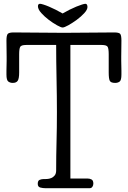

<svg xmlns="http://www.w3.org/2000/svg" viewBox="-20 -992 675 1012"><path d="M430 -972Q436 -972 438.5 -967Q441 -962 441 -955Q441 -941 424 -922.5Q407 -904 384.5 -887.5Q362 -871 340.5 -859Q319 -847 310 -847Q302 -847 281 -858.5Q260 -870 237.5 -887Q215 -904 197.5 -923.5Q180 -943 180 -959Q180 -972 191 -972Q196 -972 209 -968Q222 -964 238.5 -957Q255 -950 274 -940.5Q293 -931 310 -921Q327 -931 346 -940.5Q365 -950 382 -957Q399 -964 412 -968Q425 -972 430 -972ZM118 -755Q92 -755 86.5 -745Q81 -735 81 -706V-610Q81 -578 73.5 -566.5Q66 -555 47 -555Q34 -555 24 -562Q14 -569 14 -599Q14 -607 14 -619.5Q14 -632 14.5 -645.5Q15 -659 15 -672Q15 -685 15 -693Q15 -709 14.5 -735Q14 -761 14 -778Q14 -807 21.5 -814Q29 -821 52 -821Q123 -821 184.5 -820Q246 -819 317 -819Q388 -819 449.5 -820Q511 -821 582 -821Q606 -821 613 -814Q620 -807 620 -778Q620 -761 619.5 -735Q619 -709 619 -693Q619 -685 619 -672Q619 -659 619.5 -645.5Q620 -632 620 -619.5Q620 -607 620 -599Q620 -569 610.5 -562Q601 -555 587 -555Q564 -555 558.5 -566.5Q553 -578 553 -610V-706Q553 -735 547.5 -745Q542 -755 516 -755H351V-51H442Q453 -51 462.5 -46Q472 -41 472 -24Q472 -15 467 -7.5Q462 0 452 0H220Q206 0 192.5 -3.5Q179 -7 179 -23Q179 -40 189 -44Q199 -48 208 -48Q216 -48 227.5 -48.5Q239 -49 250 -53.5Q261 -58 268.5 -67.5Q276 -77 276 -94Q276 -171 278 -245Q280 -319 280 -401Q280 -441 279.5 -486.5Q279 -532 278 -578Q277 -624 276.5 -669.5Q276 -715 276 -755Z"/></svg>

Font: Life Savers
Style: Bold
Weight: 700
Designer: Pablo Impallari, Rodrigo Fuenzalida, Brenda Gallo
Foundry: Pablo Impallari, Rodrigo Fuenzalida, Brenda Gallo
Version: Version 3.001; ttfautohint (v0.95) -l 8 -r 50 -G 200 -x 14 -